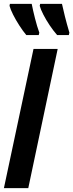

<svg xmlns="http://www.w3.org/2000/svg" viewBox="-23 -965 376 985"><path d="M-2.9 0 148.9 -713.9H272.9L122.1 0ZM270 -785.2Q250.5 -807.6 231.9 -835.2Q213.4 -862.8 199.7 -889.4Q186 -916 180.7 -935.1L183.1 -945.3H294.9Q300.8 -917.5 310.1 -880.6Q319.3 -843.8 333 -797.4L330.1 -785.2ZM111.8 -785.2Q94.7 -805.7 76.4 -834Q58.1 -862.3 44.2 -889.9Q30.3 -917.5 25.9 -935.1L27.8 -945.3H139.6Q146 -912.6 156.5 -871.1Q167 -829.6 178.7 -797.4L175.8 -785.2Z"/></svg>

Font: Open Sans Condensed
Style: Bold Italic
Weight: 700
Width: 3
Italic angle: -12°
Designer: Monotype Design Team
Foundry: Monotype Imaging Inc.
Version: Version 3.003; ttfautohint (v1.8.4)